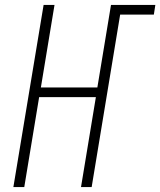

<svg xmlns="http://www.w3.org/2000/svg" viewBox="-20 -755 647 775"><path d="M34 0H78L138 -363H367L307 0H350L465 -696H601L607 -735H428L373 -402H145L200 -735H156Z"/></svg>

Font: Iosevka Sparkle XLtObl
Style: Regular
Weight: 200
Italic angle: -9°
Designer: Belleve Invis
Foundry: Belleve Invis
Version: Version 4.5.0; ttfautohint (v1.8.3)